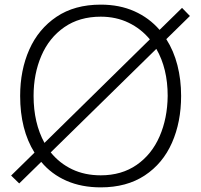

<svg xmlns="http://www.w3.org/2000/svg" viewBox="-20 -792 869 829"><path d="M698 -623Q730 -573 746 -510.5Q762 -448 762 -378Q762 -265 722.5 -175.5Q683 -86 605 -34.5Q527 17 415 17Q332 17 267 -11.5Q202 -40 158 -93L63 0L28 -34L129 -133Q67 -232 67 -378Q67 -489 106.5 -578Q146 -667 224 -719.5Q302 -772 415 -772Q496 -772 560 -743.5Q624 -715 669 -663L766 -758L800 -723ZM172 -175 627 -622Q589 -668 535 -694Q481 -720 415 -720Q323 -720 257.5 -674.5Q192 -629 158.5 -551Q125 -473 125 -378Q125 -261 172 -175ZM655 -581 199 -134Q237 -87 291.5 -61Q346 -35 415 -35Q505 -35 570 -80Q635 -125 669 -203Q703 -281 704 -378Q704 -496 655 -581Z"/></svg>

Font: Biryani ExtraLight
Style: Regular
Weight: 275
Designer: Dan Reynolds and Mathieu Reguer
Foundry: Dan Reynolds and Mathieu Reguer
Version: Version 1.004; ttfautohint (v1.1) -l 5 -r 5 -G 72 -x 0 -D la